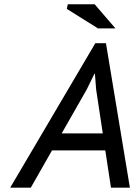

<svg xmlns="http://www.w3.org/2000/svg" viewBox="-20 -872 651 892"><path d="M27.3 0ZM27.3 0 422.9 -671.4H472.2L583.5 0H495.6L469.2 -173.3H221.7L123 0ZM426.8 -455.1 420.9 -529.8H418.9L382.8 -456.1L266.6 -252.4H457.5ZM516.1 -740.2H435.1L290.5 -830.6L294.9 -852.1H419.9Z"/></svg>

Font: PT Astra Sans
Style: Italic
Weight: 400
Italic angle: -16°
Designer: A.Korolkova, I. Chaeva
Foundry: ParaType Ltd
Version: Version 1.001; ttfautohint (v1.6)